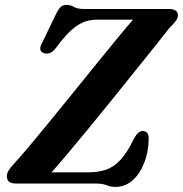

<svg xmlns="http://www.w3.org/2000/svg" viewBox="-20 -736 734 770"><path d="M362 0H44Q7.5 0 7.5 -29.5Q7.5 -41.5 16 -54.5Q24.5 -67.5 36.5 -80Q55 -99.5 90.8 -141.8Q126.5 -184 172 -239.8Q217.5 -295.5 267 -356.5Q316.5 -417.5 363.8 -476Q411 -534.5 450.2 -582Q489.5 -629.5 513.5 -657H366.5Q322.5 -657 284.8 -630Q247 -603 204.5 -544Q191.5 -527 178.8 -523Q166 -519 154.5 -523.5Q130 -532.5 151 -568.5L206 -682.5Q216.5 -702.5 225 -709.5Q233.5 -716.5 247.5 -716.5Q263 -716.5 276.5 -708.2Q290 -700 316.5 -700H656.5Q693.5 -700 693.5 -674.5Q693.5 -663 684 -650.8Q674.5 -638.5 660 -624.5Q644 -604 610.8 -562.2Q577.5 -520.5 533.2 -465.5Q489 -410.5 440.2 -349.8Q391.5 -289 343.5 -230.8Q295.5 -172.5 254.8 -124Q214 -75.5 187 -45H336Q373.5 -45 404.5 -55.2Q435.5 -65.5 463 -94.8Q490.5 -124 518 -181.5Q534 -210.5 552 -210.5Q576.5 -210.5 576.5 -179Q575 -123.5 557.2 -80Q539.5 -36.5 510.2 -11.5Q481 13.5 444.5 13.5Q422.5 13.5 407.2 6.8Q392 0 362 0Z"/></svg>

Font: Fraunces 9pt SemiBold
Style: Italic
Weight: 600
Italic angle: -16°
Version: Version 1.000;[b76b70a41]